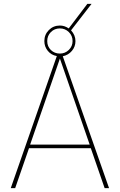

<svg xmlns="http://www.w3.org/2000/svg" viewBox="-20 -980 624 1000"><path d="M276 -688Q247 -693 229 -715Q211 -737 211 -766Q211 -800 234.5 -823.5Q258 -847 292 -847Q316 -847 338 -832L435 -960H457L350 -822Q373 -797 373 -766Q373 -737 354.5 -715Q336 -693 307 -687L548 0H525L453 -208H131L59 0H36ZM358 -766Q358 -794 338.5 -813Q319 -832 292 -832Q264 -832 245 -813Q226 -794 226 -766Q226 -738 245 -719.5Q264 -701 292 -701Q319 -701 338.5 -720Q358 -739 358 -766ZM447 -227 292 -675 137 -227Z"/></svg>

Font: Hanken Grotesk Thin
Style: Regular
Weight: 100
Designer: Alfredo Marco Pradil
Foundry: Hanken Design Co.
Version: Version 3.014